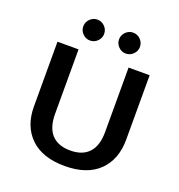

<svg xmlns="http://www.w3.org/2000/svg" viewBox="-157 -1020 1089 1165"><g transform="rotate(20 388.0 -437.5)"><path d="M91 0ZM91 -263V-680H227V-264Q227 -175 268.5 -130.5Q310 -86 389 -86Q467 -86 508.5 -130.5Q550 -175 550 -264V-680H686V-265Q686 -136 609.5 -61Q533 14 389 14Q245 14 168 -60.5Q91 -135 91 -263ZM206 -821Q206 -849 226 -869Q246 -889 273 -889Q301 -889 321 -869Q341 -849 341 -821Q341 -794 321 -774Q301 -754 273 -754Q246 -754 226 -774Q206 -794 206 -821ZM437 -821Q437 -849 457 -869Q477 -889 504 -889Q532 -889 552 -869Q572 -849 572 -821Q572 -794 552 -774Q532 -754 504 -754Q477 -754 457 -774Q437 -794 437 -821Z"/></g></svg>

Font: MartelSansBold
Style: Bold
Weight: 700
Designer: Dan Reynolds and Mathieu Réguer
Foundry: Dan Reynolds and Mathieu Réguer
Version: Version 1.002; ttfautohint (v1.1) -l 5 -r 5 -G 72 -x 0 -D la